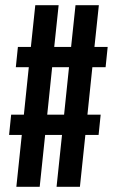

<svg xmlns="http://www.w3.org/2000/svg" viewBox="-20 -720 450 740"><path d="M219 -200H154L133 0H43L64 -200H15L23 -278H72L91 -461H41L49 -539H99L116 -700H206L189 -539H254L271 -700H361L344 -539H395L387 -461H336L317 -278H368L360 -200H309L288 0H198ZM162 -278H227L246 -461H181Z"/></svg>

Font: BebasNeueW03-Regular
Style: Regular
Weight: 400
Designer: Ryoichi Tsunekawa
Foundry: Ryoichi Tsunekawa
Version: Version 1.30